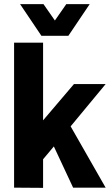

<svg xmlns="http://www.w3.org/2000/svg" viewBox="-20 -906 542 927"><path d="M188 1 48 0V-700H188V-325L337 -500H490L321 -296L490 0H333L240 -199L188 -137ZM413 -886 310 -733H180L77 -886H190L245 -807L300 -886Z"/></svg>

Font: Epunda Sans
Style: Bold
Weight: 700
Designer: Simon Atzbach
Foundry: typofactur
Version: Version 2.204; ttfautohint (v1.8.4.7-5d5b)